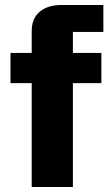

<svg xmlns="http://www.w3.org/2000/svg" viewBox="-20 -749 448 769"><path d="M107 0V-416H22V-537H107V-625Q107 -675 139 -702Q171 -729 226 -729H394V-621H272V-537H386V-416H272V0Z"/></svg>

Font: Hubot Sans Condensed ExtraLight
Style: Bold
Weight: 700
Version: Version 2.000